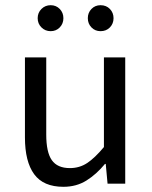

<svg xmlns="http://www.w3.org/2000/svg" viewBox="-20 -707 584 739"><path d="M224 12Q147 12 111.5 -36.5Q76 -85 76 -178V-486H158V-189Q158 -121 179.5 -90.5Q201 -60 249 -60Q286 -60 315.5 -79.5Q345 -99 380 -141V-486H462V0H394L387 -76H384Q351 -36 312.5 -12Q274 12 224 12ZM175 -587Q154 -587 139.5 -601.5Q125 -616 125 -637Q125 -658 139.5 -672.5Q154 -687 175 -687Q196 -687 210 -672.5Q224 -658 224 -637Q224 -616 210 -601.5Q196 -587 175 -587ZM367 -587Q346 -587 332 -601.5Q318 -616 318 -637Q318 -658 332 -672.5Q346 -687 367 -687Q389 -687 403 -672.5Q417 -658 417 -637Q417 -616 403 -601.5Q389 -587 367 -587Z"/></svg>

Font: Source Sans 3
Style: Regular
Weight: 400
Designer: Paul D. Hunt
Foundry: Adobe
Version: Version 3.046;hotconv 1.0.118;makeotfexe 2.5.65603